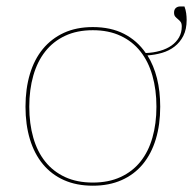

<svg xmlns="http://www.w3.org/2000/svg" viewBox="-20 -584 621 610"><path d="M275 -498Q332 -498 374 -476.5Q416 -455 443 -415.5Q467.5 -416.5 488.5 -422.5Q509.5 -428.5 524.8 -439.2Q540 -450 548.8 -465.2Q557.5 -480.5 557.5 -500Q557.5 -509.5 553.8 -514.5Q550 -519.5 545.2 -523.2Q540.5 -527 536.8 -531.2Q533 -535.5 533 -544Q533 -553.5 538.5 -558.5Q544 -563.5 552.5 -563.5H566Q570 -553 571.5 -542Q573 -531 573 -520.5Q573 -491 562.5 -470.2Q552 -449.5 534.5 -436Q517 -422.5 494.5 -416Q472 -409.5 448.5 -408Q468.5 -376 478.8 -335Q489 -294 489 -245Q489 -188 475 -141.8Q461 -95.5 433.8 -62.5Q406.5 -29.5 366.5 -11.8Q326.5 6 275 6Q223 6 183.2 -11.8Q143.5 -29.5 116.2 -62.5Q89 -95.5 75 -141.8Q61 -188 61 -245Q61 -302 75 -348.8Q89 -395.5 116.2 -428.5Q143.5 -461.5 183.2 -479.8Q223 -498 275 -498ZM275 -4Q325 -4 363 -21.5Q401 -39 426.2 -70.5Q451.5 -102 464.2 -146.5Q477 -191 477 -245Q477 -299 464.2 -343.8Q451.5 -388.5 426.2 -420.5Q401 -452.5 363 -470.2Q325 -488 275 -488Q224.5 -488 186.8 -470.2Q149 -452.5 123.8 -420.5Q98.5 -388.5 85.8 -343.8Q73 -299 73 -245Q73 -191 85.8 -146.5Q98.5 -102 123.8 -70.5Q149 -39 186.8 -21.5Q224.5 -4 275 -4Z"/></svg>

Font: Lato Hairline
Style: Regular
Weight: 100
Designer: Lukasz Dziedzic
Foundry: tyPoland Lukasz Dziedzic
Version: Version 2.007; 2014-02-27